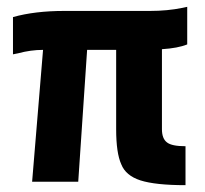

<svg xmlns="http://www.w3.org/2000/svg" viewBox="-20 -532 600 562"><path d="M523 10V-104Q483 -104 469 -115Q454 -126 454 -154V-388Q501 -391 528 -402V-512L514 -509Q470 -500 419 -500H168Q82 -500 18 -482V-373L33 -376Q70 -386 106 -386L74 0H209L235 -386H320V-154Q320 -84 335 -51Q348 -18 391 -4Q435 10 523 10Z"/></svg>

Font: Online Auction - Bold
Style: Bold
Weight: 500
Designer: Mohamed Mostafa, the designer of Online Auction
Foundry: Kief Type Foundry
Version: ""